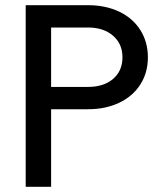

<svg xmlns="http://www.w3.org/2000/svg" viewBox="-20 -720 628 740"><path d="M550 -499Q550 -440 521 -394.5Q492 -349 439.5 -324Q387 -299 319 -299H177V0H79V-700H319Q387 -700 439.5 -675Q492 -650 521 -604Q550 -558 550 -499ZM452 -499Q452 -551 415.5 -582.5Q379 -614 319 -614H177V-385H319Q380 -385 416 -416Q452 -447 452 -499Z"/></svg>

Font: MedMera Sans Display
Style: Regular
Weight: 500
Designer: Kasper Nordkvist
Foundry: UNCUT.wtf
Version: Version 1.300